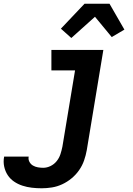

<svg xmlns="http://www.w3.org/2000/svg" viewBox="-95 -788 715 1031"><path d="M129 223Q102 223 76 220Q50 217 25.5 209Q1 201 -19.5 187Q-40 173 -53.5 152.5Q-67 132 -72.5 106.5Q-78 81 -73 54V53H59Q56 68 63 81Q70 94 82 101Q94 108 108.5 110.5Q123 113 137 113Q157 113 176.5 103.5Q196 94 209.5 77Q223 60 229.5 40Q236 20 240 0L308 -410H181V-520H460L371 18Q366 46 356.5 73.5Q347 101 330 125.5Q313 150 289.5 169.5Q266 189 239 201.5Q212 214 184 218.5Q156 223 129 223ZM288 -584 232 -634 359 -768H493L573 -629L505 -589L415 -698Z"/></svg>

Font: Iosevka XBd Ex Obl
Style: Regular
Weight: 800
Width: 7
Italic angle: -9°
Monospace: yes
Designer: Belleve Invis
Foundry: Belleve Invis
Version: Version 32.5.0; ttfautohint (v1.8.4)